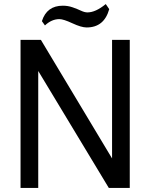

<svg xmlns="http://www.w3.org/2000/svg" viewBox="-20 -924 743 944"><path d="M81 0ZM618 0H515L168 -575V0H81V-728H181L531 -145V-728H618ZM517 -879Q492 -789 406 -789Q380 -789 336 -809.5Q292 -830 272 -830Q234 -830 201 -799L186 -820Q210 -896 289 -896Q314 -896 337 -888Q360 -880 378 -871.5Q396 -863 410 -863Q450 -863 500 -904Z"/></svg>

Font: Myanmar Chatu
Style: Regular
Weight: 400
Designer: Danh Hong
Foundry: Google Inc.
Version: Version 2.00 November 20, 2015